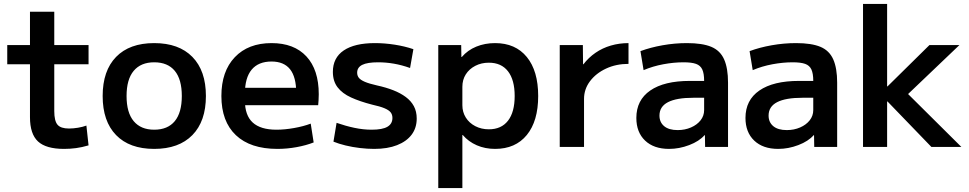

<svg xmlns="http://www.w3.org/2000/svg" viewBox="-20 -750 4948 980"><path d="M307 10Q215 10 174 -28Q133 -66 133 -152V-422H17V-520H133V-690H257V-520H432V-422H257V-183Q257 -133 273.5 -113.5Q290 -94 332 -94Q354 -94 378 -98Q402 -102 421 -109L432 -8Q398 2 368 6Q338 10 307 10Z M767 10Q641 10 572.5 -60.5Q504 -131 504 -260Q504 -389 572.5 -459.5Q641 -530 767 -530Q893 -530 962 -459.5Q1031 -389 1031 -260Q1031 -131 962 -60.5Q893 10 767 10ZM767 -88Q836 -88 872 -131.5Q908 -175 908 -260Q908 -345 872 -388.5Q836 -432 767 -432Q699 -432 662.5 -388.5Q626 -345 626 -260Q626 -175 662.5 -131.5Q699 -88 767 -88Z M1396 10Q1258 10 1184 -60Q1110 -130 1110 -260Q1110 -386 1178.5 -458Q1247 -530 1366 -530Q1481 -530 1544 -462Q1607 -394 1607 -269Q1607 -255 1606 -238Q1605 -221 1604 -213H1178V-302H1510L1492 -275Q1492 -357 1460.5 -396.5Q1429 -436 1366 -436Q1299 -436 1264.5 -394.5Q1230 -353 1230 -272V-237Q1230 -161 1270 -124.5Q1310 -88 1391 -88Q1433 -88 1481 -96.5Q1529 -105 1566 -119L1581 -23Q1543 -8 1494 1Q1445 10 1396 10Z M1890 10Q1855 10 1817 5.5Q1779 1 1744 -7.5Q1709 -16 1682 -27L1698 -123Q1744 -107 1789 -97.5Q1834 -88 1877 -88Q1932 -88 1957.5 -103Q1983 -118 1983 -148Q1983 -165 1974 -176.5Q1965 -188 1942.5 -197.5Q1920 -207 1879 -216Q1817 -232 1772 -252.5Q1727 -273 1703 -304.5Q1679 -336 1679 -383Q1679 -455 1734.5 -492.5Q1790 -530 1894 -530Q1943 -530 1994.5 -522Q2046 -514 2090 -499L2073 -403Q2031 -418 1990.5 -425Q1950 -432 1910 -432Q1855 -432 1829 -419Q1803 -406 1803 -379Q1803 -364 1811.5 -353Q1820 -342 1842 -332.5Q1864 -323 1904 -314Q1950 -304 1987 -289.5Q2024 -275 2051 -255Q2078 -235 2092.5 -208Q2107 -181 2107 -145Q2107 -97 2081 -62.5Q2055 -28 2006.5 -9Q1958 10 1890 10Z M2507 -530Q2611 -530 2669 -459Q2727 -388 2727 -260Q2727 -132 2669 -61Q2611 10 2507 10Q2456 10 2413.5 -8.5Q2371 -27 2342 -61H2340V210H2217V-520H2334L2335 -459H2337Q2367 -494 2411 -512Q2455 -530 2507 -530ZM2475 -430Q2437 -430 2406 -414Q2375 -398 2357.5 -370.5Q2340 -343 2340 -307V-213Q2340 -178 2357.5 -150Q2375 -122 2406 -106Q2437 -90 2475 -90Q2539 -90 2573 -134Q2607 -178 2607 -260Q2607 -342 2573 -386Q2539 -430 2475 -430Z M2837 0V-520H2955L2956 -422H2958Q2984 -456 3019.5 -480.5Q3055 -505 3098 -517.5Q3141 -530 3188 -530V-424Q3125 -424 3073.5 -400Q3022 -376 2991.5 -335.5Q2961 -295 2961 -245V0Z M3395 10Q3317 10 3272.5 -32.5Q3228 -75 3228 -148Q3228 -239 3299 -288Q3370 -337 3501 -337H3574Q3574 -375 3564.5 -395.5Q3555 -416 3532.5 -424Q3510 -432 3469 -432Q3419 -432 3365.5 -422Q3312 -412 3265 -392L3249 -489Q3300 -508 3362 -519Q3424 -530 3486 -530Q3565 -530 3610.5 -511Q3656 -492 3676 -447Q3696 -402 3696 -328V0H3579L3578 -60H3576Q3549 -29 3498 -9.5Q3447 10 3395 10ZM3439 -86Q3476 -86 3507 -99.5Q3538 -113 3556 -136Q3574 -159 3574 -188V-251H3519Q3433 -251 3389.5 -228.5Q3346 -206 3346 -160Q3346 -126 3370 -106Q3394 -86 3439 -86Z M3952 10Q3874 10 3829.5 -32.5Q3785 -75 3785 -148Q3785 -239 3856 -288Q3927 -337 4058 -337H4131Q4131 -375 4121.5 -395.5Q4112 -416 4089.5 -424Q4067 -432 4026 -432Q3976 -432 3922.5 -422Q3869 -412 3822 -392L3806 -489Q3857 -508 3919 -519Q3981 -530 4043 -530Q4122 -530 4167.5 -511Q4213 -492 4233 -447Q4253 -402 4253 -328V0H4136L4135 -60H4133Q4106 -29 4055 -9.5Q4004 10 3952 10ZM3996 -86Q4033 -86 4064 -99.5Q4095 -113 4113 -136Q4131 -159 4131 -188V-251H4076Q3990 -251 3946.5 -228.5Q3903 -206 3903 -160Q3903 -126 3927 -106Q3951 -86 3996 -86Z M4385 0V-730H4508V-309H4510L4724 -520H4877L4615 -270L4887 0H4734L4510 -232H4508V0Z"/></svg>

Font: M PLUS 1 SemiBold
Style: Regular
Weight: 600
Designer: Coji Morishita
Foundry: UNDERFOREST DESIGN
Version: Version 1.001